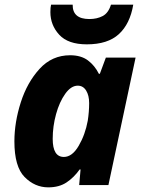

<svg xmlns="http://www.w3.org/2000/svg" viewBox="-20 -797 611 827"><path d="M255 -121Q207 -121 207 -199Q207 -253 221.5 -305.5Q236 -358 261 -393Q286 -428 315 -428Q338 -428 351 -407Q364 -386 364 -353Q364 -316 358 -277Q347 -217 319 -169Q291 -121 255 -121ZM188 10Q235 10 267 -11.5Q299 -33 323 -67H327L321 0H447L564 -549H436L410 -479H406Q388 -515 358.5 -537Q329 -559 282 -559Q204 -559 150.5 -500.5Q97 -442 69.5 -356Q42 -270 42 -188Q42 -79 86 -34.5Q130 10 188 10ZM354 -606Q444 -606 492 -650Q540 -694 554 -777H458Q447 -741 422.5 -728Q398 -715 365 -715Q292 -715 293 -777H200Q197 -765 197 -745Q197 -689 235 -647.5Q273 -606 354 -606Z"/></svg>

Font: Noto Sans Display Extra
Style: Italic
Weight: 800
Italic angle: -12°
Designer: Monotype Design Team
Foundry: Monotype Imaging Inc.
Version: Version 1.900